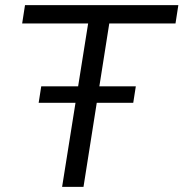

<svg xmlns="http://www.w3.org/2000/svg" viewBox="-20 -725 712 745"><path d="M221 0 322 -634H66L77 -705H672L661 -634H404L304 0ZM130 -326 140 -390H507L497 -326Z"/></svg>

Font: Nunito Sans 12pt ExtraLight 12pt
Style: Italic
Weight: 400
Italic angle: -9°
Version: Version 3.101;gftools[0.9.27]